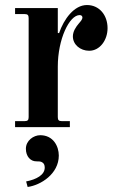

<svg xmlns="http://www.w3.org/2000/svg" viewBox="-20 -506 474 764"><path d="M83 86C83 117 102 136 124 136C135 136 142 136 148 140C155 144 158 151 158 161C158 190 125 208 84 216L90 238C142 231 214 186 214 113C214 76 192 32 140 32C114 32 83 53 83 86ZM40 0H258V-24H226C214 -24 210 -28 210 -40V-241C210 -350 256 -446 297 -446C305 -446 308 -441 308 -436C308 -429 301 -421 294 -413C282 -399 270 -381 270 -361C270 -329 299 -304 335 -304C377 -304 408 -346 408 -394C408 -446 375 -486 326 -486C275 -486 234 -430 215 -374L210 -375V-474H40V-450H78C90 -450 94 -446 94 -434V-40C94 -28 90 -24 78 -24H40Z"/></svg>

Font: Old Standard
Style: Bold
Weight: 700
Designer: Alexey Kryukov <alexios@thessalonica.org.ru>
Version: Version 2.0.2